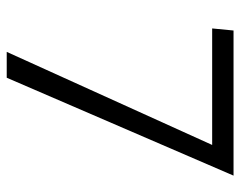

<svg xmlns="http://www.w3.org/2000/svg" viewBox="-90 -608 698 557"><g transform="rotate(90 258.5 -329.0)"><path d="M130 0 400 -596H62L68 -658H489L205 0Z"/></g></svg>

Font: QiushuiShotai Bright
Style: Regular
Weight: 400
Designer: Christian Thalmann (Catharsis Fonts)
Version: Version 1.250;